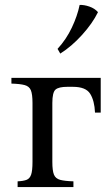

<svg xmlns="http://www.w3.org/2000/svg" viewBox="-20 -754 441 774"><path d="M386 -440V-300H363Q361 -348 343.5 -376Q326 -404 274 -404H251Q217 -404 204 -393Q191 -382 191 -339V-101Q191 -66 197.5 -50Q204 -34 222.5 -29Q241 -24 276 -23V0H51V-23Q74 -24 87 -29Q100 -34 105.5 -50Q111 -66 111 -101V-339Q111 -374 104.5 -390Q98 -406 79.5 -411Q61 -416 26 -417V-440ZM301 -734Q319 -735 340.5 -727.5Q362 -720 375 -705Q353 -660 311 -613.5Q269 -567 223 -538L212 -557Q247 -595 269.5 -642.5Q292 -690 301 -734Z"/></svg>

Font: Bona Nova SC
Style: Regular
Weight: 400
Designer: Mateusz Machalski
Foundry: Capitalics
Version: Version 4.001; ttfautohint (v1.8.4.7-5d5b)